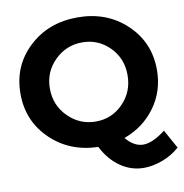

<svg xmlns="http://www.w3.org/2000/svg" viewBox="-92 -792 1000 1042"><g transform="rotate(-10 408.0 -271.5)"><path d="M27 -350Q27 -503 134.5 -604Q242 -705 403 -705Q564 -705 671.5 -603.5Q779 -502 779 -350Q779 -234 714 -144.5Q649 -55 541 -16Q586 37 636 37Q688 37 759 -18L816 85Q776 121 722.5 141.5Q669 162 618 162Q548 162 489 121Q430 80 393 7Q236 3 131.5 -98.5Q27 -200 27 -350ZM189 -350Q189 -258 252.5 -194.5Q316 -131 405 -131Q493 -131 555 -194.5Q617 -258 617 -350Q617 -442 555 -504.5Q493 -567 405 -567Q316 -567 252.5 -504Q189 -441 189 -350Z"/></g></svg>

Font: Trueno
Style: SBd
Weight: 600
Designer: Julieta Ulanovsky
Foundry: Julieta Ulanovsky
Version: Version 3.001b